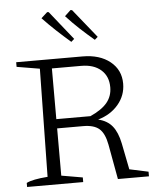

<svg xmlns="http://www.w3.org/2000/svg" viewBox="-59 -941 814 992"><g transform="rotate(-5 348.0 -445.5)"><path d="M575 -45 673 -24V0H512L479 -181Q468 -240 440.5 -264Q413 -288 357 -288H222V-43L332 -24V0H41V-21Q72 -37 151 -43L160 -603L41 -623V-647H385Q474 -647 528 -603.5Q582 -560 582 -489Q582 -428 542.5 -381Q503 -334 437 -315Q484 -304 510 -272Q536 -240 548 -181ZM374 -599H222V-336H399Q459 -363 486.5 -396.5Q514 -430 514 -476Q514 -533 476.5 -566Q439 -599 374 -599ZM334 -727Q297 -759 261 -792.5Q225 -826 191 -862L223 -891L231 -890L350 -741ZM456 -727Q418 -759 382 -792.5Q346 -826 313 -862L344 -891L352 -890L472 -741Z"/></g></svg>

Font: Piazzolla SC Light
Style: Regular
Weight: 300
Designer: Juan Pablo del Peral
Foundry: Huerta Tipografica
Version: Version 1.330